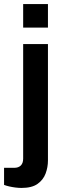

<svg xmlns="http://www.w3.org/2000/svg" viewBox="-49 -743 319 945"><path d="M65 -607V-723H187V-607ZM57 182Q43 182 27 180Q11 178 -4 174.5Q-19 171 -29 167V83H21Q42 83 53.5 71.5Q65 60 65 38V-526H187V47Q187 80 175.5 111Q164 142 136 162Q108 182 57 182Z"/></svg>

Font: Archivo Variable SemiBold
Style: Regular
Weight: 600
Designer: Hector Gatti
Foundry: Omnibus-Type
Version: Version 2.001